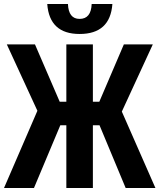

<svg xmlns="http://www.w3.org/2000/svg" viewBox="-25 -935 793 955"><path d="M-5 0 161 -384 9 -714H149L272 -429H305V-714H437V-429H469L591 -714H735L581 -380L748 0H600L470 -312H437V0H305V-312H275L144 0ZM371 -766Q221 -766 210 -915H313Q316 -841 371 -841Q428 -841 431 -915H534Q523 -766 371 -766Z"/></svg>

Font: Noto Sans ExtraCondensed
Style: Bold
Weight: 700
Width: 2
Designer: Monotype Design Team
Foundry: Monotype Imaging Inc.
Version: Version 2.013; ttfautohint (v1.8.4.7-5d5b)